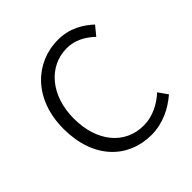

<svg xmlns="http://www.w3.org/2000/svg" viewBox="-153 -670 805 805"><g transform="rotate(-45 249.5 -267.0)"><path d="M299 13C366 13 425 -16 471 -56L442 -97C406 -64 358 -38 304 -38C192 -38 117 -130 117 -266C117 -403 198 -496 305 -496C354 -496 393 -473 426 -442L459 -482C423 -515 374 -547 303 -547C171 -547 56 -444 56 -266C56 -89 161 13 299 13Z"/></g></svg>

Font: Noto Sans KR Light
Style: Regular
Weight: 300
Designer: Ryoko NISHIZUKA 西塚涼子 (kana, bopomofo & ideographs); Paul D. Hunt (Latin, Greek & Cyrillic); Sandoll Communications 산돌커뮤니
Foundry: Adobe
Version: Version 2.004;hotconv 1.0.118;makeotfexe 2.5.65603